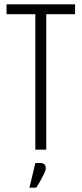

<svg xmlns="http://www.w3.org/2000/svg" viewBox="-20 -686 374 880"><path d="M142 -666H192V0H142ZM10 -666H324V-621H10ZM142 61H165Q175 61 182.5 66.5Q190 72 190 85Q190 94 181.5 111.5Q173 129 163 146.5Q153 164 146 174H115Z"/></svg>

Font: Khand Variable Light
Style: Regular
Weight: 300
Designer: Satya Rajpurohit
Foundry: Indian Type Foundry
Version: Version 3.000